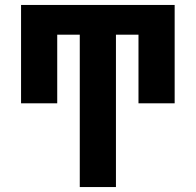

<svg xmlns="http://www.w3.org/2000/svg" viewBox="-20 -540 790 775"><path d="M302 215V-400H211V-123H65V-520H685V-123H539V-400H448V215Z"/></svg>

Font: Iosevka Etoile Heavy
Style: Regular
Weight: 900
Designer: Belleve Invis
Foundry: Belleve Invis
Version: Version 22.1.2; ttfautohint (v1.8.4)